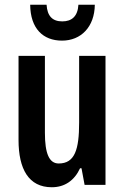

<svg xmlns="http://www.w3.org/2000/svg" viewBox="-20 -778 524 808"><path d="M379 -758H310C307 -709 282 -688 242 -688C201 -688 179 -710 176 -758H107C108 -658 161 -607 241 -607C321 -607 378 -665 379 -758ZM424 -543H313V-262C313 -149 295 -90 227 -90C187 -90 169 -132 169 -219V-543H58V-189C58 -66 101 10 198 10C252 10 293 -18 317 -70H323L336 0H424Z"/></svg>

Font: Noto Sans Lao Looped ExtraCondensed SemiBold
Style: Regular
Weight: 600
Width: 2
Designer: Mark Frömberg, Ben Mitchell
Foundry: The Fontpad Ltd
Version: Version 1.002